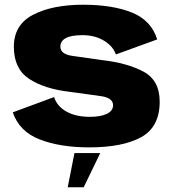

<svg xmlns="http://www.w3.org/2000/svg" viewBox="-20 -618 730 811"><path d="M356.5 4.5Q498 4.5 576.2 -38.5Q654.5 -81.5 654.5 -188.5Q654.5 -279.5 585 -316Q515.5 -352.5 411.5 -364Q333.5 -375 284.2 -382.2Q235 -389.5 235 -421Q235 -444.5 257.8 -457Q280.5 -469.5 328.5 -469.5Q380.5 -469.5 418.8 -446.5Q457 -423.5 469.5 -388L644 -451.5Q619 -532 537.2 -565Q455.5 -598 331 -598Q201.5 -598 120 -555.8Q38.5 -513.5 38.5 -420.5Q38.5 -328 102.2 -285.5Q166 -243 272 -230.5Q353.5 -219 405.5 -212Q457.5 -205 457.5 -173.5Q457.5 -149.5 431 -137Q404.5 -124.5 359.5 -124.5Q300 -124.5 260.5 -146.8Q221 -169 208.5 -208L34 -143.5Q61.5 -62.5 147.8 -29Q234 4.5 356.5 4.5ZM266 173H333.5L403.5 28.5H294.5Z"/></svg>

Font: Anybody Thin ExtraBold
Style: Regular
Weight: 800
Version: Version 1.113;gftools[0.9.25]